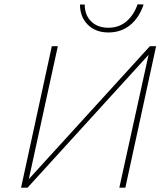

<svg xmlns="http://www.w3.org/2000/svg" viewBox="-20 -873 771 893"><path d="M352 -852H374Q374 -803 404 -773.5Q434 -744 484 -744Q533 -744 567.5 -773Q602 -802 620 -853L648 -852Q627 -790 585 -756Q543 -722 484 -722Q425 -722 388.5 -758Q352 -794 352 -852ZM563 0H535L671 -618L108 0H78L221 -658H249L114 -40L677 -658H706Z"/></svg>

Font: Ysabeau Infant Extralight
Style: Italic
Weight: 200
Italic angle: -12°
Designer: Christian Thalmann (Catharsis Fonts)
Version: Version 0.003